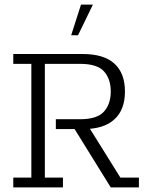

<svg xmlns="http://www.w3.org/2000/svg" viewBox="-20 -819 653 839"><path d="M38 0V-43H117V-540H38V-583H341Q434 -583 480 -541Q526 -499 526 -419Q526 -339 479.5 -297Q433 -255 345 -255H329L362 -274L506 -43H587V0H464L306 -255H224V-298H330Q404 -298 434 -331Q464 -364 464 -419Q464 -474 434.5 -507Q405 -540 330 -540H176V-43H255V0ZM291 -665 334 -799H386L321 -665Z"/></svg>

Font: Rokkitt Light
Style: Regular
Weight: 300
Version: Version 3.103